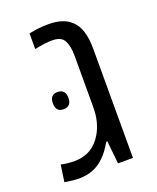

<svg xmlns="http://www.w3.org/2000/svg" viewBox="-124 -715 652 795"><g transform="rotate(-20 202.5 -318.0)"><path d="M87.4 3.9Q62 3.9 23.9 -2.4L34.7 -76.7Q62.5 -70.3 94.7 -70.3Q173.3 -70.3 214.8 -140.6Q228 -163.1 235.4 -191.4Q242.7 -219.7 242.7 -253.9V-480.5Q242.7 -522 230 -546.9Q217.3 -571.8 177.2 -571.8Q145.5 -571.8 99.1 -562V-630.9Q142.1 -640.1 185.1 -640.1Q249.5 -640.1 282.7 -609.9Q305.7 -589.8 315.4 -557.1Q325.2 -524.4 325.2 -482.9V0H259.3L249 -100.6H244.1Q221.7 -61.5 199.7 -41Q155.3 3.9 87.4 3.9ZM124 -287.6Q90.8 -287.6 90.8 -325.2Q90.8 -363.3 124 -363.3Q159.2 -363.3 159.2 -325.2Q159.2 -287.6 124 -287.6Z"/></g></svg>

Font: Open Sans
Style: Regular
Weight: 400
Designer: Monotype Design Team
Foundry: Monotype Imaging Inc.
Version: Version 3.000; ttfautohint (v1.8.4)